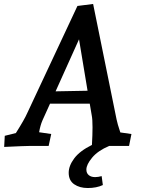

<svg xmlns="http://www.w3.org/2000/svg" viewBox="-20 -735 735 967"><path d="M4 -51 60 -65Q103 -133 117 -165L370 -705L449 -715L567 -134Q571 -113 586 -68L642 -60L630 0H530Q473 24 444 59Q415 94 415 119Q415 137 427 147Q439 157 459 157Q474 157 492 152L498 197Q466 212 422 212Q381 212 353.5 193Q326 174 326 135Q326 100 354 62.5Q382 25 443 -5Q446 -56 446 -94Q446 -135 442 -154L432 -213H232L194 -129Q183 -104 177 -69L238 -60L225 0H129Q106 0 1 5ZM421 -278 378 -537 260 -275Z"/></svg>

Font: Andada Pro SemiBold
Style: Italic
Weight: 600
Italic angle: -6.99998°
Designer: Carolina Giovagnoli
Foundry: Huerta Tipografica
Version: Version 3.005